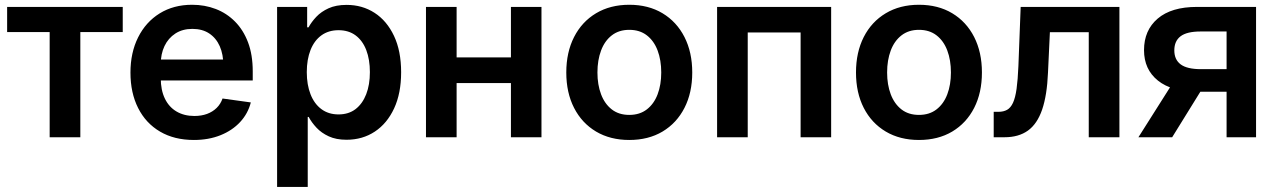

<svg xmlns="http://www.w3.org/2000/svg" viewBox="-20 -564 5245 789"><path d="M184.1 0V-432.1H9.3V-535.6H484.4V-432.1H310.1V0Z M776.9 11.2Q696.3 11.2 637.7 -23.2Q579.1 -57.6 547.6 -120.1Q516.1 -182.6 516.1 -265.6Q516.1 -347.7 547.6 -410.6Q579.1 -473.6 636.2 -509Q693.4 -544.4 769.5 -544.4Q821.3 -544.4 866.5 -527.1Q911.6 -509.8 945.8 -475.3Q980 -440.9 999.3 -389.9Q1018.6 -338.9 1018.6 -271V-233.4H572.3V-319.3H955.6L897.9 -294.9Q897.9 -340.3 883.1 -374Q868.2 -407.7 839.8 -426.5Q811.5 -445.3 770.5 -445.3Q730 -445.3 700.7 -426.3Q671.4 -407.2 656 -374.8Q640.6 -342.3 640.6 -300.8V-243.2Q640.6 -193.8 657.5 -158.9Q674.3 -124 705.6 -105.7Q736.8 -87.4 778.8 -87.4Q807.6 -87.4 830.8 -95.9Q854 -104.5 870.4 -120.6Q886.7 -136.7 894.5 -159.2L1010.7 -143.1Q999 -97.2 966.8 -62.5Q934.6 -27.8 886 -8.3Q837.4 11.2 776.9 11.2Z M1118.7 204.1V-535.6H1242.2V-451.7H1248Q1259.8 -473.6 1279.8 -494.9Q1299.8 -516.1 1330.3 -530Q1360.8 -543.9 1404.3 -543.9Q1468.8 -543.9 1519.3 -511.2Q1569.8 -478.5 1599.1 -416.5Q1628.4 -354.5 1628.4 -267.1Q1628.4 -180.7 1599.6 -118.7Q1570.8 -56.6 1520.3 -23.2Q1469.7 10.3 1403.8 10.3Q1361.3 10.3 1331.1 -3.7Q1300.8 -17.6 1280.8 -39.1Q1260.7 -60.5 1248.5 -83.5H1244.6V204.1ZM1371.1 -93.8Q1412.6 -93.8 1441.2 -115.7Q1469.7 -137.7 1484.9 -176.8Q1500 -215.8 1500 -267.6Q1500 -319.3 1485.1 -358.2Q1470.2 -397 1441.4 -418.5Q1412.6 -439.9 1371.1 -439.9Q1330.1 -439.9 1300.8 -418.7Q1271.5 -397.5 1256.1 -358.6Q1240.7 -319.8 1240.7 -267.6Q1240.7 -215.8 1256.1 -176.5Q1271.5 -137.2 1300.8 -115.5Q1330.1 -93.8 1371.1 -93.8Z M2112.8 -328.1V-222.7H1822.3V-328.1ZM1856.4 -535.6V0H1730.5V-535.6ZM2205.1 -535.6V0H2079.6V-535.6Z M2565.9 11.2Q2487.8 11.2 2429.4 -23.4Q2371.1 -58.1 2339.1 -120.6Q2307.1 -183.1 2307.1 -266.1Q2307.1 -349.1 2339.1 -411.9Q2371.1 -474.6 2429.4 -509.5Q2487.8 -544.4 2565.9 -544.4Q2644.5 -544.4 2702.6 -509.5Q2760.7 -474.6 2792.7 -411.9Q2824.7 -349.1 2824.7 -266.1Q2824.7 -183.1 2792.7 -120.6Q2760.7 -58.1 2702.6 -23.4Q2644.5 11.2 2565.9 11.2ZM2565.9 -91.8Q2608.9 -91.8 2638.2 -114.5Q2667.5 -137.2 2682.4 -176.5Q2697.3 -215.8 2697.3 -266.1Q2697.3 -316.9 2682.4 -356.4Q2667.5 -396 2638.2 -418.7Q2608.9 -441.4 2565.9 -441.4Q2523.4 -441.4 2494.1 -418.7Q2464.8 -396 2450 -356.4Q2435.1 -316.9 2435.1 -266.1Q2435.1 -215.8 2450 -176.5Q2464.8 -137.2 2493.9 -114.5Q2522.9 -91.8 2565.9 -91.8Z M3395.5 -535.6V0H3270V-430.7H3052.7V0H2926.8V-535.6Z M3756.3 11.2Q3678.2 11.2 3619.9 -23.4Q3561.5 -58.1 3529.5 -120.6Q3497.6 -183.1 3497.6 -266.1Q3497.6 -349.1 3529.5 -411.9Q3561.5 -474.6 3619.9 -509.5Q3678.2 -544.4 3756.3 -544.4Q3835 -544.4 3893.1 -509.5Q3951.2 -474.6 3983.2 -411.9Q4015.1 -349.1 4015.1 -266.1Q4015.1 -183.1 3983.2 -120.6Q3951.2 -58.1 3893.1 -23.4Q3835 11.2 3756.3 11.2ZM3756.3 -91.8Q3799.3 -91.8 3828.6 -114.5Q3857.9 -137.2 3872.8 -176.5Q3887.7 -215.8 3887.7 -266.1Q3887.7 -316.9 3872.8 -356.4Q3857.9 -396 3828.6 -418.7Q3799.3 -441.4 3756.3 -441.4Q3713.9 -441.4 3684.6 -418.7Q3655.3 -396 3640.4 -356.4Q3625.5 -316.9 3625.5 -266.1Q3625.5 -215.8 3640.4 -176.5Q3655.3 -137.2 3684.3 -114.5Q3713.4 -91.8 3756.3 -91.8Z M4063.5 0V-104.5H4083Q4104 -104.5 4118.7 -112.8Q4133.3 -121.1 4142.8 -141.6Q4152.3 -162.1 4157.5 -199Q4162.6 -235.8 4165 -292.5L4174.3 -535.6H4580.1V0H4454.1V-431.6H4294.4L4286.6 -265.6Q4282.7 -172.4 4262.5 -113.5Q4242.2 -54.7 4204.1 -27.3Q4166 0 4107.9 0Z M5141.6 0H5020.5V-434.6H4913.6Q4857.4 -434.6 4831.5 -415Q4805.7 -395.5 4805.7 -356.9Q4805.7 -318.8 4832 -299.3Q4858.4 -279.8 4915 -279.8H5071.8V-187H4902.3Q4795.4 -187 4738.3 -232.9Q4681.2 -278.8 4681.2 -357.9Q4681.2 -439.5 4737.3 -487.5Q4793.5 -535.6 4898.9 -535.6H5141.6ZM4796.9 0H4658.2L4811.5 -242.2H4946.8Z"/></svg>

Font: Inter 20pt SemiBold
Style: Regular
Weight: 600
Version: Version 4.001;git-66647c0bb